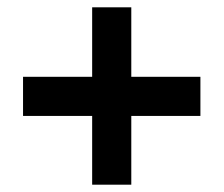

<svg xmlns="http://www.w3.org/2000/svg" viewBox="-20 -616 612 525"><path d="M339 -406V-596H232V-406H43V-299H232V-111H339V-299H528V-406Z"/></svg>

Font: Noto Kufi Arabic
Style: Bold
Weight: 700
Designer: Monotype Design Team, David Williams, Khaled Hosny
Foundry: Google LLC
Version: Version 2.109